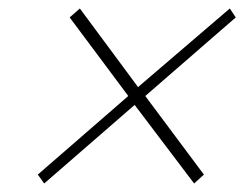

<svg xmlns="http://www.w3.org/2000/svg" viewBox="-20 -581 577 452"><path d="M69 -170 282 -355 144 -540 168 -561 305 -376 521 -561 535 -540 322 -355 460 -170 437 -149 297 -334 84 -149Z"/></svg>

Font: Taviraj Thin
Style: Italic
Weight: 250
Italic angle: -12°
Designer: Katatrad Team
Foundry: CadsonDemak
Version: Version 1.001